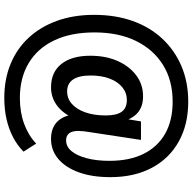

<svg xmlns="http://www.w3.org/2000/svg" viewBox="-21 -734 920 918"><g transform="rotate(90 439.0 -275.0)"><path d="M448 164.5Q358.5 164.5 285.2 134.2Q212 104 159.8 47.2Q107.5 -9.5 79.2 -88.5Q51 -167.5 51 -265.5Q51 -366.5 80.2 -449Q109.5 -531.5 165 -591Q220.5 -650.5 296.8 -682.8Q373 -715 466.5 -715Q575.5 -715 657 -669.5Q738.5 -624 782.8 -540.2Q827 -456.5 827 -342.5Q827 -255.5 804 -192Q781 -128.5 740 -93.8Q699 -59 644.5 -59Q588.5 -59 558.2 -92.5Q528 -126 525.5 -186.5L555.5 -194Q532.5 -127 491.5 -93Q450.5 -59 397.5 -59Q325 -59 285.8 -108.5Q246.5 -158 246.5 -247Q246.5 -320.5 271.5 -377Q296.5 -433.5 340 -466.2Q383.5 -499 440.5 -499Q489.5 -499 519.5 -473Q549.5 -447 561.5 -395H545L560.5 -489H649L612 -246Q609 -229 607.5 -215Q606 -201 606 -189.5Q606 -160 617.5 -145.5Q629 -131 651 -131Q681 -131 702.5 -156.8Q724 -182.5 736.5 -229.5Q749 -276.5 749 -338Q749 -435 715.2 -502.2Q681.5 -569.5 618.5 -605Q555.5 -640.5 466 -640.5Q365 -640.5 291 -594.8Q217 -549 176 -465.5Q135 -382 135 -266.5Q135 -154 173.2 -74Q211.5 6 282 48Q352.5 90 448.5 90Q516.5 90 572.2 69.5Q628 49 666.5 12L705 72.5Q676 101.5 636 122.5Q596 143.5 548.8 154Q501.5 164.5 448 164.5ZM417 -136Q451.5 -136 477.2 -159Q503 -182 517.5 -223.8Q532 -265.5 532 -320Q532 -372.5 514.2 -397Q496.5 -421.5 458 -421.5Q424 -421.5 397.2 -399.8Q370.5 -378 355.8 -339.2Q341 -300.5 341 -248.5Q341 -192.5 360.2 -164.2Q379.5 -136 417 -136Z"/></g></svg>

Font: Nunito Sans 12pt ExtraLight SemiCondensed
Style: Regular
Weight: 200
Width: 4
Version: Version 3.101;gftools[0.9.27]